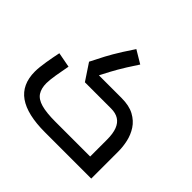

<svg xmlns="http://www.w3.org/2000/svg" viewBox="-170 -936 1139 1139"><g transform="rotate(45 399.5 -366.0)"><path d="M337 0Q188 0 114 -52Q40 -104 40 -213Q40 -231.1 42.4 -252.9Q44.9 -274.7 48.6 -298.7Q52.4 -322.6 57 -346.6Q61.6 -370.5 66 -392L160.9 -374.1Q156.5 -349.7 152.2 -326.6Q147.8 -303.5 144.4 -282.7Q141 -261.9 139.1 -243.9Q137.1 -226 137.1 -212.4Q137.1 -168.3 155.2 -140.6Q173.3 -112.8 217.2 -100.4Q261.1 -88 337 -88H628.5V-229.3Q628.5 -280.5 615.9 -313.1Q603.4 -345.6 578.2 -361.4Q553.1 -377.3 514.5 -377.3H295L226.1 -481.1L270.5 -567.8Q281.9 -588.9 294.8 -611.4Q307.6 -633.8 326.1 -662.8Q344.6 -691.9 371.6 -732.4L452.7 -683.9Q425.1 -642.1 407.9 -614.7Q390.7 -587.3 379.1 -566.9Q367.5 -546.6 356.7 -526.7L324.6 -465.3H514.5Q578.9 -465.3 620.1 -442.9Q661.2 -420.5 684.3 -385Q707.3 -349.5 716.5 -308.1Q725.6 -266.8 725.6 -229.3V0Z"/></g></svg>

Font: TitilliumWeb ExtraLight
Style: Regular
Weight: 400
Designer: Mohamed Gaber, Accademia di Belle Arti di Urbino and others
Foundry: Kief Type Foundry, Accademia di Belle Arti di Urbino and others
Version: Version 3.000; ttfautohint (v1.8.2)